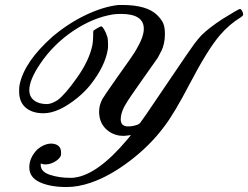

<svg xmlns="http://www.w3.org/2000/svg" viewBox="-20 -736 999 773"><path d="M155 -280Q110 -280 83.5 -302.5Q57 -325 57 -368Q57 -387 59 -395Q78 -488 192 -589Q255 -642 325 -675.5Q395 -709 457 -716H472Q572 -716 613 -675Q630 -658 637 -642.5Q644 -627 644 -599Q644 -578 640 -561Q636 -544 631 -533.5Q626 -523 615 -503Q607 -492 551.5 -413Q496 -334 493 -328Q484 -313 480 -306Q466 -278 466 -256Q466 -227 496 -227Q514 -227 534 -234Q541 -237 544.5 -241.5Q548 -246 571 -279Q580 -292 662.5 -414Q745 -536 762 -559Q777 -579 792 -595Q823 -625 875 -659Q941 -700 946 -700Q950 -700 954.5 -692.5Q959 -685 959 -677Q959 -673 949 -666Q904 -639 866 -595Q816 -537 743 -397Q681 -278 640 -225Q584 -150 502.5 -88Q421 -26 344 0Q294 17 248 17Q182 17 140 -2.5Q98 -22 98 -62Q98 -102 131 -135Q156 -156 183 -158Q226 -158 226 -121Q226 -111 224 -107Q217 -94 199 -84Q181 -74 162 -74Q154 -74 147 -77H144V-70Q145 -44 181.5 -32Q218 -20 263 -20Q275 -20 280 -21Q374 -33 493 -175L507 -192H504Q500 -191 498 -191Q484 -189 476 -189Q474 -189 469 -189.5Q464 -190 461 -190Q425 -196 402 -221.5Q379 -247 379 -287Q379 -312 392 -337Q396 -345 450 -422Q519 -518 529 -537Q559 -588 559 -620Q559 -680 467 -680Q451 -680 435 -678Q354 -665 274 -611Q194 -557 141 -478Q98 -414 98 -373Q98 -347 117 -332Q136 -317 169 -317Q187 -317 212 -333Q241 -354 290 -423Q340 -494 352 -555Q354 -562 355 -588Q355 -612 356 -612Q357 -614 371 -622Q385 -630 387 -630Q392 -630 399.5 -617Q407 -604 412 -588Q415 -578 415 -556Q415 -542 414 -537Q403 -470 346 -397Q325 -370 294 -344Q216 -280 155 -280Z"/></svg>

Font: KaTeX_Script
Style: Regular
Weight: 400
Version: Version 1.1; ttfautohint (v1.3)